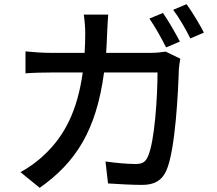

<svg xmlns="http://www.w3.org/2000/svg" viewBox="-20 -853 1040 919"><path d="M873 -833 809 -806C837 -769 870 -712 891 -669L956 -697C937 -734 900 -796 873 -833ZM760 -791 695 -764C722 -726 755 -666 775 -626L841 -654C821 -693 785 -755 760 -791ZM498 -783H381C385 -759 388 -718 388 -696C388 -662 387 -630 385 -600H224C185 -600 140 -603 102 -607V-502C140 -505 187 -506 224 -506H376C351 -325 290 -204 193 -113C158 -79 114 -48 78 -29L170 46C342 -75 441 -228 478 -506H734C734 -398 721 -172 687 -102C676 -77 660 -68 630 -68C589 -68 536 -73 485 -80L497 25C548 28 606 32 660 32C721 32 755 10 776 -36C820 -134 833 -420 836 -521C837 -534 840 -555 843 -572L773 -606C753 -603 730 -600 704 -600H488C490 -631 492 -664 493 -698C494 -722 496 -759 498 -783Z"/></svg>

Font: DAIFUKU Sans JP Medium
Style: Regular
Weight: 500
Designer: Original font ‘Source Han Sans JP’ : Ryoko NISHIZUKA  (kana, bopomofo & ideographs); Paul D. Hunt (Latin, Greek & Cyrill
Foundry: Daifuku
Version: Version 1.000